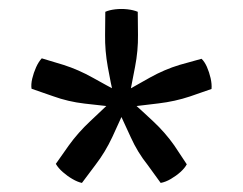

<svg xmlns="http://www.w3.org/2000/svg" viewBox="-20 -757 536 423"><path d="M212 -731Q221 -735 234.2 -736.5Q247.5 -738 260.8 -736.5Q274 -735 283.5 -731L284 -680Q284.5 -645.5 277.5 -609.5Q270.5 -573.5 265 -545Q255.5 -534 247.5 -534Q238.5 -534 230.5 -545Q224 -573.5 217.5 -609.5Q211 -645.5 211.5 -680ZM49.5 -561.5Q48 -571 51 -583.8Q54 -596.5 59.5 -608.8Q65 -621 72 -628.5L120 -614Q153 -603.5 185 -585.5Q217 -567.5 243 -554Q250.5 -541.5 247.5 -534Q246 -530 242.5 -526.5Q239 -523 231.5 -521.5Q202.5 -524.5 166.2 -528.8Q130 -533 97 -545ZM160.5 -354Q151 -356 139.8 -362.5Q128.5 -369 118.5 -377.8Q108.5 -386.5 103 -396L131.5 -436.5Q152 -465 179 -490.2Q206 -515.5 226.5 -535Q240.5 -539.5 247.5 -534Q251 -531.5 253.2 -527Q255.5 -522.5 255 -515.5Q243 -488.5 227.5 -455.2Q212 -422 190.5 -394ZM391.5 -395Q387 -386.5 377.5 -378Q368 -369.5 356.5 -362.8Q345 -356 334 -354L305 -394Q283 -421.5 268 -454.8Q253 -488 240.5 -514.5Q240.5 -528.5 247.5 -534Q251 -536.5 256.2 -537.2Q261.5 -538 268 -535Q290 -515.5 317 -490.2Q344 -465 364 -436.5ZM424 -627.5Q430.5 -621.5 435.8 -609.8Q441 -598 444 -584.8Q447 -571.5 446 -561L398.5 -544.5Q365.5 -533.5 329.2 -529.2Q293 -525 265 -521.5Q251 -525.5 247.5 -534Q244 -543 252.5 -553.5Q278.5 -568.5 310.5 -586.2Q342.5 -604 375.5 -614Z"/></svg>

Font: Signika
Style: Regular
Weight: 300
Designer: Anna Giedry
Foundry: Anna Giedry
Version: Version 2.000